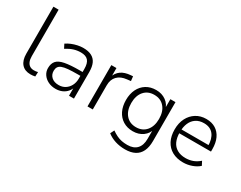

<svg xmlns="http://www.w3.org/2000/svg" viewBox="-100 -1235 2448 1952"><g transform="rotate(30 1124.0 -258.5)"><path d="M221 8Q153 8 116.5 -34Q80 -76 80 -153V-705H141V-160Q141 -122 151.5 -96.5Q162 -71 182 -58Q202 -45 231 -45Q244 -45 255.5 -46.5Q267 -48 277 -51L275 2Q260 5 247 6.5Q234 8 221 8Z M515 8Q466 8 427.5 -11Q389 -30 366.5 -63Q344 -96 344 -137Q344 -191 371 -222Q398 -253 462 -265.5Q526 -278 638 -278H681V-233H639Q572 -233 526.5 -229Q481 -225 455 -214.5Q429 -204 418.5 -186Q408 -168 408 -142Q408 -97 439 -69Q470 -41 523 -41Q566 -41 598.5 -61.5Q631 -82 650 -118Q669 -154 669 -200V-314Q669 -381 642 -411.5Q615 -442 556 -442Q512 -442 471.5 -429Q431 -416 388 -388L364 -435Q390 -453 421.5 -466Q453 -479 487.5 -486.5Q522 -494 555 -494Q614 -494 652.5 -474Q691 -454 709.5 -414Q728 -374 728 -311V0H670V-117H680Q671 -78 648 -50Q625 -22 591 -7Q557 8 515 8Z M887 0V-485H947V-371H937Q956 -430 998.5 -460Q1041 -490 1110 -495L1135 -497L1141 -444L1098 -439Q1027 -432 988 -392Q949 -352 949 -284V0Z M1434 188Q1372 188 1318.5 171Q1265 154 1223 121L1246 75Q1277 97 1306 111Q1335 125 1365.5 131Q1396 137 1432 137Q1505 137 1543 96.5Q1581 56 1581 -19V-143H1591Q1576 -81 1527 -46Q1478 -11 1411 -11Q1344 -11 1295 -41.5Q1246 -72 1219.5 -126.5Q1193 -181 1193 -253Q1193 -325 1219.5 -379Q1246 -433 1295 -463.5Q1344 -494 1411 -494Q1478 -494 1527 -458.5Q1576 -423 1590 -363H1580V-485H1640V-28Q1640 43 1617 91.5Q1594 140 1548 164Q1502 188 1434 188ZM1418 -63Q1493 -63 1537 -114.5Q1581 -166 1581 -253Q1581 -340 1537 -391Q1493 -442 1418 -442Q1343 -442 1299 -391Q1255 -340 1255 -253Q1255 -166 1299 -114.5Q1343 -63 1418 -63Z M2012 8Q1937 8 1883 -22Q1829 -52 1800 -108Q1771 -164 1771 -241Q1771 -317 1800 -373.5Q1829 -430 1880.5 -462Q1932 -494 1999 -494Q2064 -494 2109.5 -465.5Q2155 -437 2179.5 -384.5Q2204 -332 2204 -258V-230H1815V-275H2166L2150 -262Q2150 -348 2112 -396.5Q2074 -445 2000 -445Q1945 -445 1907 -419.5Q1869 -394 1850 -349.5Q1831 -305 1831 -247V-242Q1831 -178 1851.5 -133.5Q1872 -89 1913 -66Q1954 -43 2010 -43Q2055 -43 2094.5 -57Q2134 -71 2172 -104L2196 -58Q2164 -28 2114 -10Q2064 8 2012 8Z"/></g></svg>

Font: Nunito Sans 12pt Light
Style: Regular
Weight: 300
Designer: Vernon Adams
Foundry: Vernon Adams
Version: Version 3.101;gftools[0.9.27]